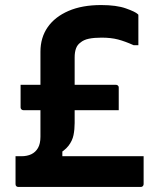

<svg xmlns="http://www.w3.org/2000/svg" viewBox="-20 -740 640 760"><path d="M61.5 -404.2H439Q443 -404.2 445 -402.7Q447 -401.2 448.5 -399.2Q450 -397.2 450 -393.2Q450 -386.4 450 -367.3Q450 -348.1 450 -329.5Q450 -310.8 450 -303.9H72.5Q69.5 -303.9 67 -305.4Q64.5 -306.9 63 -309.4Q61.5 -311.9 61.5 -314.9Q61.5 -320.9 61.5 -339.6Q61.5 -358.3 61.5 -377.9Q61.5 -397.4 61.5 -404.2ZM382 -591Q352.4 -591 331.7 -586.7Q311 -582.4 298.3 -571.4Q286.5 -563.1 281 -548.6Q275.5 -534 275.5 -512.6Q275.5 -479.9 275.5 -446Q275.5 -412.2 275.5 -379Q275.5 -345.9 275.5 -313.8Q275.5 -281.8 275.5 -252.9Q275.5 -227.8 271 -205.4Q266.5 -182.9 251.1 -162.9Q235.7 -142.9 203.1 -125.5L226.8 -161V-93L196.8 -121.6Q223.1 -121.6 251.8 -121.6Q280.6 -121.6 310.2 -121.6Q339.8 -121.6 367.8 -121.6Q395.8 -121.6 420.6 -121.6Q437.5 -121.6 456.5 -121.6Q475.5 -121.6 494.5 -121.6Q513.4 -121.6 529.7 -121.6H548.5Q548.5 -93.9 548.5 -66.3Q548.5 -38.6 548.5 -11Q548.5 -6.9 545.5 -3.4Q542.5 0 537.5 0Q515.9 0 491 0Q466 0 438.8 0Q411.5 0 383.6 0Q355.6 0 328.6 0Q301.6 0 276.3 0Q251 0 228.8 0H210Q188 0 163 0Q137.9 0 110.4 0Q82.8 0 52.5 0Q47.5 0 44.5 -3Q41.5 -6 41.5 -11Q41.5 -24.4 41.5 -38.2Q41.5 -52 41.5 -66.3Q41.5 -80.5 41.5 -94.3Q41.5 -108.2 41.5 -121.6H64.7Q87.2 -121.6 103.9 -129.5Q120.7 -137.5 130.4 -154.3Q140.1 -171.2 140.1 -198.7Q140.1 -234.1 140.1 -274.4Q140.1 -314.6 140.1 -357.2Q140.1 -399.7 140.1 -440.5Q140.1 -481.3 140.1 -515.8V-535.3Q140.1 -591.1 168.7 -632.3Q197.3 -673.4 251.1 -696.7Q304.8 -720 380.3 -720Q441.2 -720 478.7 -706.6Q516.3 -693.3 525.5 -683.9Q527.5 -682.9 527.6 -680.9Q527.7 -678.9 527.7 -676.8Q527.7 -658.1 527.7 -638.7Q527.7 -619.2 527.7 -600.1Q527.7 -581 527.7 -561.1H509Q474.7 -576.5 446.9 -583.8Q419.1 -591 382 -591Z"/></svg>

Font: Recursive Sans Linear Light
Style: Regular
Weight: 300
Version: Version 1.085